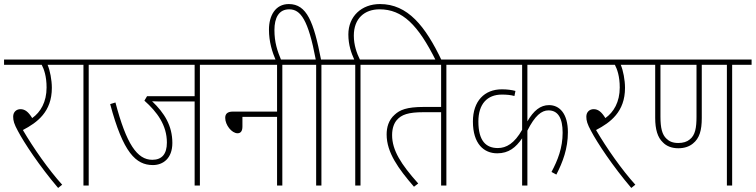

<svg xmlns="http://www.w3.org/2000/svg" viewBox="-20 -916 3731 948"><path d="M287 -4C220 -78 145 -185 93 -274C164 -311 236 -364 236 -482C236 -521 227 -568 215 -596H322V-622H0V-596H186C197 -575 210 -540 210 -484C210 -412 180 -362 139 -333C120 -364 103 -377 81 -377C62 -377 45 -364 45 -340C45 -320 50 -303 68 -270C99 -211 175 -96 267 12Z M418 -596H515V-622H309V-596H392V0H418Z M967 -596H1064V-622H502V-596H941V-441H706L693 -419C756 -363 804 -298 804 -212C804 -155 779 -127 732 -127C657 -127 604 -205 550 -410L524 -402C588 -162 651 -101 735 -101C784 -101 831 -133 831 -210C831 -295 792 -358 731 -416C749 -415 770 -415 789 -415H941V0H967Z M1051 -622V-596H1348V-365H1130C1102 -365 1092 -353 1092 -334C1092 -299 1124 -258 1153 -258C1167 -258 1177 -267 1177 -291V-339H1348V0H1374V-596H1471V-622Z M1343 -615H1370C1349 -665 1335 -707 1335 -768C1335 -827 1356 -870 1408 -870C1464 -870 1502 -819 1539 -622H1458V-596H1541V0H1567V-596H1664V-622H1565C1529 -808 1495 -896 1406 -896C1340 -896 1308 -839 1308 -770C1308 -709 1324 -659 1343 -615Z M1734 -596V0H1760V-596H1857V-622H1757C1742 -652 1727 -693 1727 -740C1727 -825 1780 -870 1854 -870C1967 -870 2044 -794 2133 -615H2162C2080 -788 1993 -896 1856 -896C1765 -896 1700 -835 1700 -746C1700 -693 1715 -653 1729 -622H1651V-596Z M2184 -596H2281V-622H1844V-596H2158V-388H2073C1987 -388 1954 -373 1929 -350C1898 -323 1889 -286 1889 -252C1889 -163 1947 -83 2024 6L2045 -10C1960 -105 1916 -174 1916 -249C1916 -285 1927 -309 1939 -323C1962 -350 1996 -362 2071 -362H2158V0H2184Z M2843 -596V-622H2268V-596H2558V-275C2520 -208 2480 -185 2438 -185C2380 -185 2342 -220 2342 -316C2342 -403 2386 -449 2458 -449C2483 -449 2502 -447 2520 -442L2525 -467C2507 -472 2483 -475 2458 -475C2372 -475 2315 -417 2315 -316C2315 -206 2369 -159 2435 -159C2492 -159 2527 -188 2558 -233V0H2584V-271C2621 -345 2654 -371 2688 -371C2735 -371 2758 -333 2758 -261C2758 -186 2734 -125 2703 -67L2727 -54C2759 -116 2784 -183 2784 -263C2784 -356 2742 -397 2691 -397C2648 -397 2615 -370 2584 -317V-596Z M3117 -4C3050 -78 2975 -185 2923 -274C2994 -311 3066 -364 3066 -482C3066 -521 3057 -568 3045 -596H3152V-622H2830V-596H3016C3027 -575 3040 -540 3040 -484C3040 -412 3010 -362 2969 -333C2950 -364 2933 -377 2911 -377C2892 -377 2875 -364 2875 -340C2875 -320 2880 -303 2898 -270C2929 -211 3005 -96 3097 12Z M3595 -596H3691V-622H3139V-596H3215V-334C3215 -277 3227 -237 3253 -213C3270 -195 3296 -184 3329 -184C3360 -184 3384 -193 3401 -207C3434 -233 3445 -273 3445 -333V-596H3569V0H3595ZM3329 -210C3302 -210 3284 -218 3271 -231C3249 -251 3241 -285 3241 -340V-596H3419V-340C3419 -286 3413 -248 3385 -227C3372 -216 3353 -210 3329 -210Z"/></svg>

Font: Noto Sans Condensed Thin
Style: Italic
Weight: 100
Width: 3
Italic angle: -12°
Designer: Monotype Design Team
Foundry: Monotype Imaging Inc.
Version: Version 2.013